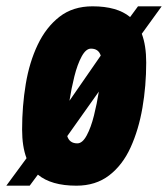

<svg xmlns="http://www.w3.org/2000/svg" viewBox="-59 -578 532 608"><path d="M183 10Q103 10 61 -25L35 10H-39L25 -77Q11 -114 11 -168Q11 -242 22.5 -311.5Q34 -381 60.5 -436.5Q87 -492 129.5 -525Q172 -558 234 -558Q312 -558 353 -524L378 -558H453L390 -471Q404 -434 404 -380Q404 -306 392 -236.5Q380 -167 354.5 -111Q329 -55 286.5 -22.5Q244 10 183 10ZM229 -424Q213 -424 199.5 -399Q186 -374 176.5 -336Q167 -298 161 -259L260 -402Q253 -424 229 -424ZM186 -124Q202 -124 215.5 -149Q229 -174 238.5 -212Q248 -250 254 -288L154 -147Q161 -124 186 -124Z"/></svg>

Font: Georama Condensed ExtraBold
Style: Italic
Weight: 800
Width: 3
Italic angle: -9°
Designer: Jean-Baptiste Levee
Foundry: Production Type
Version: Version 1.000